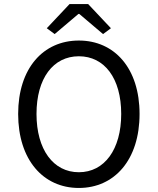

<svg xmlns="http://www.w3.org/2000/svg" viewBox="-20 -919 782 952"><path d="M417 -899H325L212 -779L251 -750L369 -850H373L491 -750L530 -779ZM371 13C548 13 672 -127 672 -354C672 -580 548 -718 371 -718C194 -718 70 -580 70 -354C70 -127 194 13 371 13ZM371 -65C244 -65 161 -178 161 -354C161 -531 244 -640 371 -640C498 -640 581 -531 581 -354C581 -178 498 -65 371 -65Z"/></svg>

Font: Spoqa Han Sans Neo
Style: Regular
Weight: 400
Designer: [Spoqa Han Sans Neo] Dong-huui Kim ___ Younghwa Kang ___ Yujin Lee ___ [Noto Sans] Ryoko NISHIZUKA ____ (kana & ideograp
Foundry: Spoqa (http://www.spoqa-han-sans.com)
Version: Version 1.100;hotconv 1.0.109;makeotfexe 2.5.65596